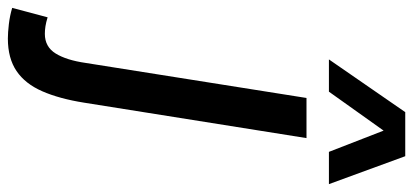

<svg xmlns="http://www.w3.org/2000/svg" viewBox="-419 -529 1050 488"><g transform="rotate(90 106.0 -285.0)"><path d="M213 -539 123 26Q113 89 94 132.5Q75 176 42.5 198Q10 220 -40 220Q-55 220 -76.5 217.5Q-98 215 -118 209L-94 119Q-81 123 -71 124.5Q-61 126 -52 126Q-19 126 -2 98.5Q15 71 22 22L111 -539ZM13 -596 147 -790H259L330 -596H248L194 -735L95 -596Z"/></g></svg>

Font: Georama ExtraCondensed Thin Medium
Style: Italic
Weight: 500
Italic angle: -9°
Version: Version 1.001